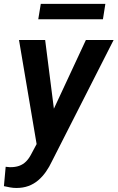

<svg xmlns="http://www.w3.org/2000/svg" viewBox="-49 -729 591 964"><path d="M166.5 -64.9 382.3 -528.3H521.5L211.9 80.6Q198.7 108.9 181.6 133.3Q164.6 157.7 142.8 176.3Q121.1 194.8 94 204.8Q66.9 214.8 33.2 214.8Q17.1 214.8 1.5 211.9Q-14.2 209 -29.3 205.6L-20.5 108.4Q-15.1 108.9 -9.8 109.4Q-4.4 109.9 0.5 110.4Q26.9 110.8 46.9 103.8Q66.9 96.7 81.8 81.8Q96.7 66.9 108.4 43.9ZM177.7 -528.3 228 -132.8 224.1 -1.5 138.2 14.2 46.4 -528.3ZM480 -709.5 467.8 -632.3H143.1L155.8 -709.5Z"/></svg>

Font: Roboto SemiBold
Style: Italic
Weight: 600
Designer: Christian Robertson
Foundry: Google
Version: Version 3.009; 2024